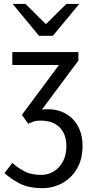

<svg xmlns="http://www.w3.org/2000/svg" viewBox="-20 -755 465 992"><path d="M199.6 217.1Q127.3 217.1 81.2 192.8Q35 168.4 3.5 139.5L44.1 86.6Q70 110.7 105.1 129.7Q140.2 148.6 192.7 148.6Q228.8 148.6 258.5 130.2Q288.1 111.8 305.5 78.5Q323 45.2 323 0.4Q323 -61.6 288.3 -96.7Q253.6 -131.9 189.2 -131.9Q168.3 -131.9 155.7 -127.7Q143.2 -123.5 125.6 -115.6L93.1 -161.5L284.7 -419.1H43.6V-486.1H385V-442.1L196.7 -188.9Q261.6 -196 308.8 -173.3Q356 -150.6 381.2 -105.9Q406.5 -61.1 406.5 -2.3Q406.5 67.9 377.3 117.1Q348.2 166.2 301 191.7Q253.8 217.1 199.6 217.1ZM181.6 -570 45.3 -734.7H112.1L215.4 -632H219.4L322.6 -734.7H389.4L253.1 -570Z"/></svg>

Font: SourceSans3VF
Style: Regular
Weight: 200
Designer: Paul D. Hunt
Foundry: Adobe
Version: Version 3.052;hotconv 1.1.0;makeotfexe 2.6.0